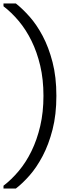

<svg xmlns="http://www.w3.org/2000/svg" viewBox="-30 -840 403 1100"><path d="M61 240Q99 211 139.5 165Q180 119 214.5 53.5Q249 -12 271 -97.5Q293 -183 293 -291Q293 -399 271 -484Q249 -569 214.5 -634Q180 -699 139.5 -744.5Q99 -790 61 -820H-10V-804Q36 -769 77.5 -719.5Q119 -670 150.5 -606Q182 -542 200.5 -463.5Q219 -385 219 -291Q219 -197 200.5 -118Q182 -39 150.5 25.5Q119 90 77.5 139.5Q36 189 -10 224V240Z"/></svg>

Font: Tilda Sans
Style: Regular
Weight: 400
Designer: ParaType Ltd
Foundry: ParaType Ltd
Version: Version 1.009